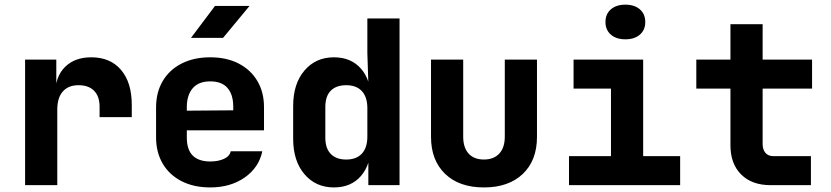

<svg xmlns="http://www.w3.org/2000/svg" viewBox="-20 -811 3640 841"><path d="M89.9 0V-550H226.6V-436.5H266.9L222.4 -403.2Q222.4 -475.7 264.9 -517.8Q307.3 -560 379.9 -560Q463.3 -560 510.3 -504.7Q557.2 -449.4 557.2 -351.8V-298H416.2V-343.3Q416.2 -389 392.2 -413.4Q368.1 -437.8 323.8 -437.8Q279.3 -437.8 255.1 -410.2Q230.9 -382.6 230.9 -331.3V0Z M900.8 10Q829.1 10 775.5 -17.3Q721.9 -44.7 692.7 -94.2Q663.6 -143.7 663.6 -210V-340Q663.6 -406.5 692.7 -455.9Q721.9 -505.3 775.5 -532.7Q829.1 -560 900.8 -560Q972.6 -560 1025.4 -532.7Q1078.1 -505.5 1107.3 -456.3Q1136.4 -407.2 1136.4 -341.5V-240.1H798.3V-208.5Q798.3 -155.1 824.4 -129.4Q850.5 -103.7 900.8 -103.7Q935.6 -103.7 960.8 -115.1Q986.1 -126.5 990.6 -148.5H1129Q1114 -76.9 1051.8 -33.5Q989.5 10 900.8 10ZM1001.7 -316.4V-343.2Q1001.7 -396.3 976.7 -425.4Q951.7 -454.6 900.8 -454.6Q850 -454.6 824.2 -424.6Q798.3 -394.6 798.3 -341.5V-326.2L1011.2 -327.9ZM816.5 -645 921.7 -785H1073L956.9 -645Z M1442.5 10Q1363.1 10 1313.6 -48Q1264.1 -105.9 1264.1 -203.3V-346.5Q1264.1 -444.1 1313.5 -502Q1362.9 -560 1442.5 -560Q1518.2 -560 1561.9 -509.4Q1605.6 -458.8 1605.6 -369.6L1560.9 -436.5H1593.7L1589.1 -578.5V-730H1730.1V0H1593.4V-113.5H1560.9L1605.3 -180.4Q1605.3 -91.9 1561.7 -40.9Q1518.2 10 1442.5 10ZM1496.3 -112.2Q1541.3 -112.2 1565.2 -138.2Q1589.1 -164.3 1589.1 -212.7V-337.3Q1589.1 -385.7 1565.2 -411.8Q1541.3 -437.8 1496.3 -437.8Q1452.9 -437.8 1429 -413.9Q1405 -389.9 1405 -342.3V-207.7Q1405 -161.1 1429 -136.6Q1452.9 -112.2 1496.3 -112.2Z M2099.8 10Q1991.3 10 1929.6 -49.5Q1867.9 -108.9 1867.9 -211.9V-550H2008.9V-212.7Q2008.9 -164.6 2032.4 -138.5Q2055.9 -112.3 2099.8 -112.3Q2143.1 -112.3 2167.1 -138.5Q2191.1 -164.6 2191.1 -212.7V-550H2332.1V-211.9Q2332.1 -108.1 2269.8 -49Q2207.6 10 2099.8 10Z M2472.3 0V-127H2656.2V-423H2492.3V-550H2797.2V-127H2959.2V0ZM2719.2 -638.8Q2679.5 -638.8 2655.8 -659.2Q2632.1 -679.7 2632.1 -714.5Q2632.1 -749.6 2655.8 -770.1Q2679.5 -790.6 2719.2 -790.6Q2759 -790.6 2782.7 -770.1Q2806.4 -749.6 2806.4 -714.5Q2806.4 -679.7 2782.7 -659.2Q2759 -638.8 2719.2 -638.8Z M3355 0Q3273.4 0 3226.5 -46.7Q3179.5 -93.4 3179.5 -174.7V-423H3030V-550H3179.5V-705H3320.5V-550H3537V-423H3320.5V-179Q3320.5 -156.1 3332.7 -141.5Q3345 -127 3367.7 -127H3532V0Z"/></svg>

Font: JetBrains Mono
Style: Regular
Weight: 400
Monospace: yes
Designer: Philipp Nurullin, Konstantin Bulenkov
Foundry: JetBrains
Version: Version 2.305